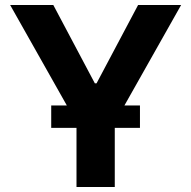

<svg xmlns="http://www.w3.org/2000/svg" viewBox="-20 -747 764 767"><path d="M285.6 -257.3 20.5 -727.1H192.9L358.9 -414.1H365.7L531.7 -727.1H703.6L438.5 -257.3V0H285.6ZM539.1 -236.3H184.6V-325.7H539.1Z"/></svg>

Font: My Font
Style: Bold
Weight: 500
Designer: Rasmus Andersson
Foundry: rsms
Version: Version 0.001